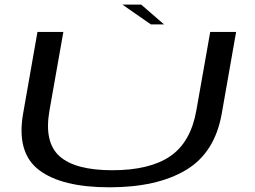

<svg xmlns="http://www.w3.org/2000/svg" viewBox="-20 -814 1113 838"><path d="M457.5 3.5Q249.5 3.5 150.2 -72Q51 -147.5 81 -319L143.5 -674.5H256.5L196 -332Q171.5 -193.5 239.8 -132.2Q308 -71 470.5 -71Q633.5 -71 723 -132.2Q812.5 -193.5 837 -332L897.5 -674.5H1010.5L948 -319Q918 -147.5 791.8 -72Q665.5 3.5 457.5 3.5ZM638.5 -707.5 514 -794H596L696 -707.5Z"/></svg>

Font: Anybody UltraExpanded Regular
Style: Italic
Weight: 400
Width: 9
Italic angle: -10°
Designer: Tyler Finck
Foundry: Etcetera Type Company
Version: Version 1.010; ttfautohint (v1.8.3) -l 8 -r 50 -G 200 -x 14 